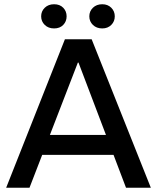

<svg xmlns="http://www.w3.org/2000/svg" viewBox="-20 -885 740 905"><path d="M9 0 286 -700H412L691 0H574L350 -590H347L119 0ZM162 -155V-249H534V-155ZM235 -751Q208 -751 191 -767.5Q174 -784 174 -808Q174 -832 191 -848.5Q208 -865 235 -865Q262 -865 278 -848.5Q294 -832 294 -808Q294 -784 278 -767.5Q262 -751 235 -751ZM462 -751Q435 -751 418 -767.5Q401 -784 401 -808Q401 -832 418 -848.5Q435 -865 462 -865Q488 -865 504.5 -848.5Q521 -832 521 -808Q521 -784 504.5 -767.5Q488 -751 462 -751Z"/></svg>

Font: REM Medium
Style: Regular
Weight: 400
Version: Version 1.005;gftools[0.9.28]